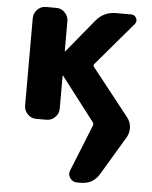

<svg xmlns="http://www.w3.org/2000/svg" viewBox="-55 -566 705 889"><g transform="rotate(5 297.0 -121.5)"><path d="M122 0Q99 0 82.5 -17Q66 -34 66 -57V-463Q66 -486 82.5 -503Q99 -520 122 -520H171Q194 -520 210.5 -503Q227 -486 227 -463V-324Q227 -323 228 -323L230 -324L355 -476Q391 -520 447 -520H519Q535 -520 542.5 -505Q550 -490 539 -477L368 -276Q363 -270 368 -263L541 -44Q557 -24 558.5 1.5Q560 27 547 49L440 228Q411 277 354 277H336Q316 277 304 260Q292 243 300 224L387 8Q390 0 385 -7L230 -209Q229 -210 228 -210Q227 -210 227 -209V-57Q227 -34 210.5 -17Q194 0 171 0Z"/></g></svg>

Font: Rounded Mplus 1c ExtraBold
Style: Regular
Weight: 800
Version: Version 1.059.20150529